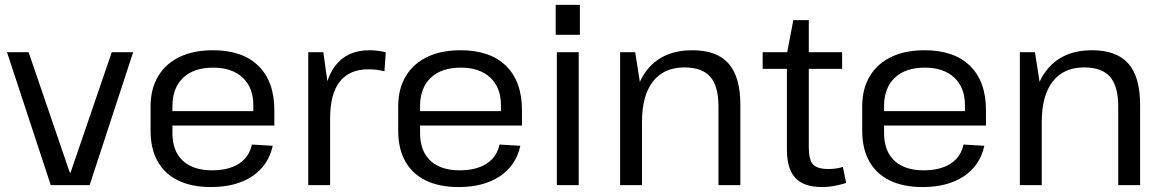

<svg xmlns="http://www.w3.org/2000/svg" viewBox="-20 -752 4727 780"><path d="M8.4 -540H96.2L263.6 -50.7H266.6L434.1 -540H521L344.2 0H186.2Z M837 7.9Q758.9 7.9 704.1 -18.7Q649.3 -45.2 620.5 -96.4Q591.7 -147.6 591.7 -220.5V-319.5Q591.7 -390.7 622.2 -441.9Q652.6 -493.1 709.4 -520.5Q766.1 -547.9 844.9 -547.9Q965.1 -547.9 1029.8 -484.4Q1094.5 -420.8 1094.5 -304.5V-242.1H663.5V-300.6H1023.2L1009.1 -277.6V-324.4Q1009.1 -396.4 965.7 -436.8Q922.3 -477.2 846.1 -477.2Q767.1 -477.2 723.8 -435.9Q680.5 -394.7 680.5 -320.1V-211.9Q680.5 -138.4 722.5 -99.2Q764.5 -60.1 841.1 -60.1Q909.3 -60.1 951.1 -87.4Q992.9 -114.7 1003.3 -164.8L1088 -159.7Q1070.1 -79.3 1004.3 -35.7Q938.6 7.9 837 7.9Z M1232.2 -540H1293.5L1321.1 -341.6V0H1232.2ZM1293.1 -297Q1293.1 -420.5 1341.5 -484.2Q1389.8 -547.9 1481.3 -547.9Q1497.4 -547.9 1514.2 -545.8Q1530.9 -543.8 1547.2 -539.6L1541.8 -462.2Q1511.8 -470.4 1476.6 -470.4Q1399.9 -470.4 1360.5 -420.6Q1321.1 -370.8 1321.1 -270.7Z M1843 7.9Q1764.9 7.9 1710.1 -18.7Q1655.3 -45.2 1626.5 -96.4Q1597.7 -147.6 1597.7 -220.5V-319.5Q1597.7 -390.7 1628.2 -441.9Q1658.6 -493.1 1715.4 -520.5Q1772.1 -547.9 1850.9 -547.9Q1971.1 -547.9 2035.8 -484.4Q2100.5 -420.8 2100.5 -304.5V-242.1H1669.5V-300.6H2029.2L2015.1 -277.6V-324.4Q2015.1 -396.4 1971.7 -436.8Q1928.3 -477.2 1852.1 -477.2Q1773.1 -477.2 1729.8 -435.9Q1686.5 -394.7 1686.5 -320.1V-211.9Q1686.5 -138.4 1728.5 -99.2Q1770.5 -60.1 1847.1 -60.1Q1915.3 -60.1 1957.1 -87.4Q1998.9 -114.7 2009.3 -164.8L2094 -159.7Q2076.1 -79.3 2010.3 -35.7Q1944.6 7.9 1843 7.9Z M2331.1 -540V0H2242.2V-540ZM2335.8 -732.3V-610.6H2237.5V-732.3Z M2898.8 -319.5Q2898.8 -402.2 2865.4 -440.2Q2832 -478.1 2760.2 -478.1Q2677.2 -478.1 2632.7 -421Q2588.1 -363.9 2588.1 -256.7L2548.8 -186.7V-253.2Q2548.8 -396 2612 -471.9Q2675.3 -547.9 2792.6 -547.9Q2892.1 -547.9 2939.9 -493.7Q2987.7 -439.5 2987.7 -326V0H2898.8ZM2499.2 -540H2560.5L2588.1 -363.4V0H2499.2Z M3319.7 7.9Q3245.5 7.9 3211.2 -29.1Q3176.8 -66.1 3176.8 -144.3V-533.6L3202.9 -670.2H3265.7V-152.9Q3265.7 -103 3282.8 -84.2Q3300 -65.4 3344.9 -65.4Q3359.4 -65.4 3374.5 -67.3Q3389.6 -69.1 3404.2 -73.9L3417.5 -8.9Q3403.1 -4.2 3386.8 -0.3Q3370.5 3.5 3353.2 5.7Q3336 7.9 3319.7 7.9ZM3078.3 -540H3401.1V-472.2H3078.3Z M3728 7.9Q3649.9 7.9 3595.1 -18.7Q3540.3 -45.2 3511.5 -96.4Q3482.7 -147.6 3482.7 -220.5V-319.5Q3482.7 -390.7 3513.2 -441.9Q3543.6 -493.1 3600.4 -520.5Q3657.1 -547.9 3735.9 -547.9Q3856.1 -547.9 3920.8 -484.4Q3985.5 -420.8 3985.5 -304.5V-242.1H3554.5V-300.6H3914.2L3900.1 -277.6V-324.4Q3900.1 -396.4 3856.7 -436.8Q3813.3 -477.2 3737.1 -477.2Q3658.1 -477.2 3614.8 -435.9Q3571.5 -394.7 3571.5 -320.1V-211.9Q3571.5 -138.4 3613.5 -99.2Q3655.5 -60.1 3732.1 -60.1Q3800.3 -60.1 3842.1 -87.4Q3883.9 -114.7 3894.3 -164.8L3979 -159.7Q3961.1 -79.3 3895.3 -35.7Q3829.6 7.9 3728 7.9Z M4522.8 -319.5Q4522.8 -402.2 4489.4 -440.2Q4456 -478.1 4384.2 -478.1Q4301.2 -478.1 4256.7 -421Q4212.1 -363.9 4212.1 -256.7L4172.8 -186.7V-253.2Q4172.8 -396 4236 -471.9Q4299.3 -547.9 4416.6 -547.9Q4516.1 -547.9 4563.9 -493.7Q4611.7 -439.5 4611.7 -326V0H4522.8ZM4123.2 -540H4184.5L4212.1 -363.4V0H4123.2Z"/></svg>

Font: Pathway Extreme 8pt Thin
Style: Regular
Weight: 100
Version: Version 1.001;gftools[0.9.26]